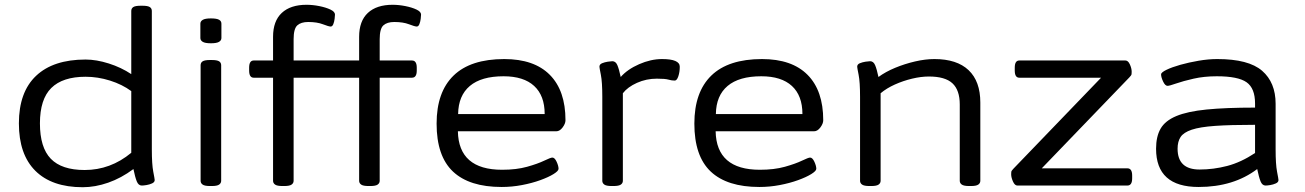

<svg xmlns="http://www.w3.org/2000/svg" viewBox="-20 -776 5457 803"><path d="M326 7Q197 7 128 -61.5Q59 -130 59 -260Q59 -391 131 -459Q203 -527 338 -527Q383 -527 435 -510.5Q487 -494 529 -466V-730Q529 -741 537.5 -746.5Q546 -752 568 -752H576Q598 -752 606.5 -746.5Q615 -741 615 -730V-152Q615 -89 621 -58Q627 -27 627 -23Q627 -14 616 -9Q605 -4 592.5 -2Q580 0 573 0Q559 0 552 -17.5Q545 -35 538 -69Q487 -31 432.5 -12Q378 7 326 7ZM334 -65Q442 -65 529 -137V-395Q491 -423 440 -439Q389 -455 338 -455Q242 -455 194.5 -408Q147 -361 147 -260Q147 -159 192.5 -112Q238 -65 334 -65Z M858 2Q836 2 827.5 -4Q819 -10 819 -20V-503Q819 -514 827.5 -519.5Q836 -525 858 -525H866Q888 -525 896.5 -519.5Q905 -514 905 -503V-20Q905 -10 896.5 -4Q888 2 866 2ZM862 -595Q838 -595 828 -601Q818 -607 818 -617V-677Q818 -687 828 -693Q838 -699 862 -699Q886 -699 896 -693.5Q906 -688 906 -677V-617Q906 -607 896 -601Q886 -595 862 -595Z M1161 2Q1139 2 1130.5 -4Q1122 -10 1122 -20V-451H1041Q1022 -451 1022 -481V-493Q1022 -523 1041 -523H1122V-622Q1122 -688 1158.5 -722Q1195 -756 1262 -756Q1288 -756 1315.5 -750.5Q1343 -745 1362 -736Q1381 -727 1381 -715Q1381 -710 1379.5 -697.5Q1378 -685 1374 -675Q1370 -665 1363 -665Q1355 -665 1330.5 -674.5Q1306 -684 1269 -684Q1239 -684 1223.5 -670Q1208 -656 1208 -612V-523H1482V-622Q1482 -688 1518.5 -722Q1555 -756 1622 -756Q1648 -756 1675.5 -750.5Q1703 -745 1722 -736Q1741 -727 1741 -715Q1741 -710 1739.5 -697.5Q1738 -685 1734 -675Q1730 -665 1723 -665Q1715 -665 1690.5 -674.5Q1666 -684 1629 -684Q1599 -684 1583.5 -670Q1568 -656 1568 -612V-523H1703Q1723 -523 1723 -493V-481Q1723 -451 1703 -451H1568V-20Q1568 -10 1559.5 -4Q1551 2 1529 2H1521Q1499 2 1490.5 -4Q1482 -10 1482 -20V-451H1208V-20Q1208 -10 1199.5 -4Q1191 2 1169 2Z M2078 6Q1943 6 1874.5 -58.5Q1806 -123 1806 -259Q1806 -391 1877 -460Q1948 -529 2089 -529Q2214 -529 2279.5 -463Q2345 -397 2345 -273Q2345 -259 2333 -243Q2321 -227 2307 -227H1895Q1898 -66 2080 -66Q2140 -66 2184.5 -78.5Q2229 -91 2256 -104Q2283 -117 2290 -117Q2300 -117 2308 -99.5Q2316 -82 2316 -70Q2316 -61 2295 -48Q2274 -35 2239.5 -22.5Q2205 -10 2163 -2Q2121 6 2078 6ZM1896 -299H2258Q2258 -376 2214 -416.5Q2170 -457 2086 -457Q1993 -457 1945 -416.5Q1897 -376 1896 -299Z M2538 2Q2516 2 2507.5 -4Q2499 -10 2499 -20V-371Q2499 -433 2493 -463Q2487 -493 2487 -497Q2487 -507 2498 -511.5Q2509 -516 2522 -518Q2535 -520 2541 -520Q2555 -520 2562 -503.5Q2569 -487 2576 -454Q2604 -486 2653 -507.5Q2702 -529 2749 -529Q2823 -529 2823 -497Q2823 -475 2817 -457Q2811 -439 2802 -439Q2789 -439 2775.5 -443Q2762 -447 2727 -447Q2683 -447 2644 -429.5Q2605 -412 2585 -386V-20Q2585 -10 2576.5 -4Q2568 2 2546 2Z M3156 6Q3021 6 2952.5 -58.5Q2884 -123 2884 -259Q2884 -391 2955 -460Q3026 -529 3167 -529Q3292 -529 3357.5 -463Q3423 -397 3423 -273Q3423 -259 3411 -243Q3399 -227 3385 -227H2973Q2976 -66 3158 -66Q3218 -66 3262.5 -78.5Q3307 -91 3334 -104Q3361 -117 3368 -117Q3378 -117 3386 -99.5Q3394 -82 3394 -70Q3394 -61 3373 -48Q3352 -35 3317.5 -22.5Q3283 -10 3241 -2Q3199 6 3156 6ZM2974 -299H3336Q3336 -376 3292 -416.5Q3248 -457 3164 -457Q3071 -457 3023 -416.5Q2975 -376 2974 -299Z M3616 2Q3594 2 3585.5 -4Q3577 -10 3577 -20V-371Q3577 -433 3571 -463Q3565 -493 3565 -497Q3565 -507 3576 -511.5Q3587 -516 3600 -518Q3613 -520 3619 -520Q3633 -520 3640 -503.5Q3647 -487 3654 -454Q3684 -476 3724 -492.5Q3764 -509 3807 -519Q3850 -529 3888 -529Q3982 -529 4031 -482.5Q4080 -436 4080 -347V-20Q4080 -10 4071.5 -4Q4063 2 4041 2H4033Q4011 2 4002.5 -4Q3994 -10 3994 -20V-339Q3994 -399 3963.5 -427.5Q3933 -456 3865 -456Q3832 -456 3794.5 -447Q3757 -438 3722.5 -422.5Q3688 -407 3663 -386V-20Q3663 -10 3654.5 -4Q3646 2 3624 2Z M4235 0Q4224 0 4216.5 -17Q4209 -34 4209 -47Q4209 -52 4209.5 -57Q4210 -62 4219 -71L4585 -451H4243Q4224 -451 4224 -481V-493Q4224 -523 4243 -523H4687Q4698 -523 4705.5 -506.5Q4713 -490 4713 -476Q4713 -471 4712.5 -466Q4712 -461 4703 -452L4337 -72H4695Q4715 -72 4715 -42V-30Q4715 0 4695 0Z M4993 6Q4815 6 4815 -154Q4815 -205 4834 -238Q4853 -271 4899.5 -290.5Q4946 -310 5026.5 -318Q5107 -326 5229 -326V-343Q5229 -407 5193.5 -432Q5158 -457 5069 -457Q5016 -457 4972 -447Q4928 -437 4899.5 -427Q4871 -417 4863 -417Q4853 -417 4844.5 -435Q4836 -453 4836 -465Q4836 -473 4858.5 -484Q4881 -495 4916.5 -505Q4952 -515 4993 -522Q5034 -529 5071 -529Q5202 -529 5258.5 -480Q5315 -431 5315 -342V-152Q5315 -89 5321 -58Q5327 -27 5327 -23Q5327 -14 5316 -9Q5305 -4 5292.5 -2Q5280 0 5273 0Q5259 0 5252 -17.5Q5245 -35 5238 -69Q5139 6 4993 6ZM4997 -67Q5055 -67 5112.5 -82Q5170 -97 5229 -136V-254Q5126 -254 5062 -249.5Q4998 -245 4964 -233.5Q4930 -222 4917.5 -203Q4905 -184 4905 -154Q4905 -67 4997 -67Z"/></svg>

Font: Asap Expanded
Style: Regular
Weight: 400
Width: 7
Designer: Pablo Cosgaya
Foundry: Omnibus-Type
Version: Version 3.001; ttfautohint (v1.8.4.7-5d5b)